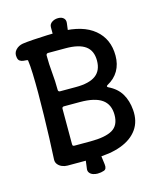

<svg xmlns="http://www.w3.org/2000/svg" viewBox="-122 -829 794 990"><g transform="rotate(-15 275.0 -333.5)"><path d="M273 80Q262 80 250.5 76Q239 72 232.5 63.5Q226 55 227 44L237 -33H312L322 44Q325 69 309 74.5Q293 80 276 80ZM237 -633V-711Q237 -728 251.5 -737.5Q266 -747 283 -747H286Q303 -747 313.5 -737.5Q324 -728 322 -711L312 -633ZM135 0Q120 0 106 -6Q92 -12 83.5 -23Q75 -34 76 -49Q79 -100 81 -160.5Q83 -221 84.5 -282.5Q86 -344 86 -401Q86 -458 84.5 -503.5Q83 -549 79 -576Q79 -579 71.5 -579.5Q64 -580 54.5 -581Q45 -582 36.5 -587.5Q28 -593 26 -608Q22 -631 37 -647Q52 -663 75 -667Q95 -670 131 -672.5Q167 -675 207.5 -676.5Q248 -678 281 -677Q397 -676 459 -624.5Q521 -573 521 -484Q521 -438 501 -403.5Q481 -369 442 -348Q437 -345 437 -342Q437 -339 442 -336Q488 -314 510 -277Q532 -240 536 -190Q541 -129 511 -86.5Q481 -44 422 -22Q363 0 281 0ZM196 -90H282Q361 -90 399 -112Q437 -134 437 -190Q437 -246 399 -273Q361 -300 282 -300H196Q192 -300 189 -297.5Q186 -295 186 -290V-100Q186 -97 187 -94.5Q188 -92 190.5 -91Q193 -90 196 -90ZM197 -380H282Q353 -380 387.5 -405.5Q422 -431 422 -484Q422 -537 387.5 -562Q353 -587 282 -587H188Q184 -587 181 -584Q178 -581 178 -576Q178 -529 182.5 -483Q187 -437 187 -390Q187 -385 190 -382.5Q193 -380 197 -380Z"/></g></svg>

Font: Winky Sans
Style: Regular
Weight: 400
Designer: Simon Atzbach
Foundry: typofactur
Version: Version 1.205